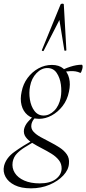

<svg xmlns="http://www.w3.org/2000/svg" viewBox="-63 -746 471 1047"><path d="M106 281Q52 281 17 263.5Q-18 246 -33 218Q-48 190 -41 159Q-30 115 15 82.5Q60 50 117 18L124 26Q99 41 73.5 56.5Q48 72 29.5 91Q11 110 6 138Q1 170 17.5 196.5Q34 223 69 238.5Q104 254 153 254Q209 254 240 231.5Q271 209 273 175Q274 148 258.5 128Q243 108 218 92.5Q193 77 165.5 63Q138 49 114 34Q90 19 77 1Q64 -17 68 -41Q73 -63 89.5 -82Q106 -101 131 -123L142 -115Q130 -108 120 -94Q110 -80 108 -65Q105 -44 119.5 -28Q134 -12 158.5 1.5Q183 15 210.5 29Q238 43 262.5 59Q287 75 301.5 96Q316 117 313 146Q311 180 282 211Q253 242 207 261.5Q161 281 106 281ZM150 -98Q112 -98 87.5 -118.5Q63 -139 54.5 -172.5Q46 -206 55 -246Q63 -288 87.5 -321Q112 -354 146.5 -373Q181 -392 220 -392Q259 -392 282.5 -372Q306 -352 314 -319Q322 -286 313 -246Q304 -201 278.5 -168Q253 -135 219 -116.5Q185 -98 150 -98ZM175 -116Q206 -116 232.5 -142Q259 -168 268 -214Q274 -248 269 -285Q264 -322 246 -348.5Q228 -375 195 -375Q163 -375 136 -347Q109 -319 101 -276Q94 -241 100 -203.5Q106 -166 125 -141Q144 -116 175 -116ZM257 -346 256 -353Q286 -371 320 -382Q354 -393 382 -393Q387 -393 387.5 -385.5Q388 -378 385.5 -369Q383 -360 380 -353.5Q377 -347 374 -349Q351 -360 318.5 -358Q286 -356 257 -346ZM285 -721 299 -472Q299 -470 293.5 -469.5Q288 -469 288 -471L261 -637L175 -469Q174 -466 169 -468Q164 -470 165 -472L267 -721Q269 -726 277 -726Q285 -726 285 -721Z"/></svg>

Font: Cormorant Garamond Light
Style: Italic
Weight: 300
Italic angle: -10°
Designer: Christian Thalmann (Catharsis Fonts)
Foundry: Catharsis Fonts
Version: Version 4.001